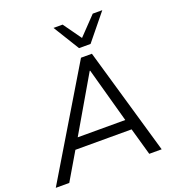

<svg xmlns="http://www.w3.org/2000/svg" viewBox="-185 -1064 1083 1191"><g transform="rotate(-20 356.5 -468.5)"><path d="M-22 0 401 -705H473L677 0H595L544 -180H173L67 0ZM424 -610 213 -248H527L427 -610ZM410 -765 304 -937H364L449 -818L563 -937H626L486 -765Z"/></g></svg>

Font: Mulish
Style: Italic
Weight: 400
Italic angle: -9°
Designer: Vernon Adams
Foundry: Vernon Adams
Version: Version 3.603; ttfautohint (v1.8.3)